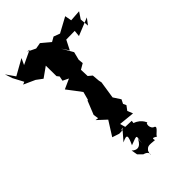

<svg xmlns="http://www.w3.org/2000/svg" viewBox="-283 -836 1155 1155"><g transform="rotate(-45 294.5 -258.5)"><path d="M560 -592 555 -649 583 -691 511 -686 503 -729 407 -677C393 -682 381 -687 367 -692L337 -675L281 -722L242 -715L190 -740L209 -738L120 -696L139 -737L39 -681L-1 -738L15 -690L50 -624L33 -617L106 -584L145 -555L214 -604L210 -602L211 -511L223 -496L217 -466L254 -448L190 -419L258 -329L244 -277L239 -275L204 -188L209 -155L190 -158L246 -106L188 -14L233 1L288 -1L278 -37L378 -27L364 -62L385 -90L376 -110L389 -136L359 -182L376 -293L372 -312L368 -359L344 -379L342 -434L378 -455L375 -486L388 -538L347 -609L377 -564L408 -625L481 -626L477 -586L590 -632ZM291 101C291 101 264 172 214 125L221 164L248 191C304 205 262 253 283 196C301 174 307 175 358 180C351 158 359 160 382 174C379 162 432 135 413 122C383 114 387 65 403 72C402 85 395 34 338 16C344 14 336 12 338 23L341 -1L254 -4L273 -12L214 56C265 31 265 45 238 104C317 74 291 82 290 141Z"/></g></svg>

Font: Asimov Aggro
Style: Condensed
Weight: 500
Designer: Google
Version: Version 2.000980; 2014